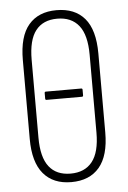

<svg xmlns="http://www.w3.org/2000/svg" viewBox="-50 -699 495 742"><g transform="rotate(-5 197.5 -327.5)"><path d="M129 -319Q124 -319 124 -324V-346Q124 -351 129 -351H266Q271 -351 271 -346V-324Q271 -319 266 -319ZM197 6Q127 6 89 -39Q51 -84 51 -174V-480Q51 -572 89 -616.5Q127 -661 197 -661Q268 -661 306 -616.5Q344 -572 344 -480V-174Q344 -84 306 -39Q268 6 197 6ZM197 -27Q252 -27 281 -63.5Q310 -100 310 -176V-478Q310 -555 281 -591.5Q252 -628 197 -628Q142 -628 113.5 -591.5Q85 -555 85 -478V-176Q85 -100 113.5 -63.5Q142 -27 197 -27Z"/></g></svg>

Font: Sofia Sans Extra Condensed ExtraLight
Style: Regular
Weight: 250
Designer: Botio Nikoltchev, Ani Petrova
Foundry: lettersoup
Version: Version 4.101